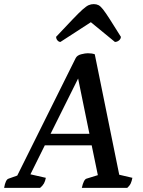

<svg xmlns="http://www.w3.org/2000/svg" viewBox="-52 -914 694 934"><path d="M-32 0Q-25 -41 -10 -45L32 -60L316 -631Q323 -645 343 -650Q363 -655 375 -655Q395 -655 409 -650L528 -64L592 -49Q589 -33 584 -22Q579 -11 567 0H346Q355 -41 369 -45L424 -62L394 -207H166L96 -66L171 -49Q168 -33 162 -22Q156 -11 143 0ZM194 -263H383L328 -532ZM404 -894Q417 -894 427 -889Q437 -884 449.5 -868Q462 -852 482.5 -820Q503 -788 536 -735Q536 -725 527 -717.5Q518 -710 507 -710L390 -806L242 -710Q234 -710 227.5 -717.5Q221 -725 221 -735Q271 -788 301.5 -820Q332 -852 350 -868Q368 -884 379.5 -889Q391 -894 404 -894Z"/></svg>

Font: Petrona SemiBold
Style: Italic
Weight: 600
Italic angle: -9°
Designer: Ringo R. Seeber
Foundry: Ringo R. Seeber
Version: Version 2.001; ttfautohint (v1.8.3)